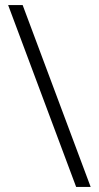

<svg xmlns="http://www.w3.org/2000/svg" viewBox="-20 -734 387 754"><path d="M69 -714 336 0H279L12 -714Z"/></svg>

Font: Noto Sans Light
Style: Regular
Weight: 300
Designer: Monotype Design Team
Foundry: Monotype Imaging Inc.
Version: Version 2.007